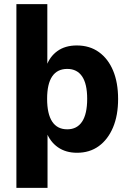

<svg xmlns="http://www.w3.org/2000/svg" viewBox="-20 -725 627 925"><path d="M59 180V-705H208V-405H203Q219 -452 256.5 -479Q294 -506 350 -506Q412 -506 456.5 -474Q501 -442 525 -384.5Q549 -327 549 -248Q549 -169 524.5 -111Q500 -53 456 -21Q412 11 351 11Q297 11 259 -15.5Q221 -42 203 -90H209V180ZM304 -102Q351 -102 375.5 -139Q400 -176 400 -249Q400 -321 375.5 -357Q351 -393 304 -393Q256 -393 231.5 -357Q207 -321 207 -249Q207 -176 231.5 -139Q256 -102 304 -102Z"/></svg>

Font: Nunito Sans 10pt SemiCondensed ExtraBold
Style: Regular
Weight: 800
Width: 4
Designer: Vernon Adams
Foundry: Vernon Adams
Version: Version 3.101;gftools[0.9.27]